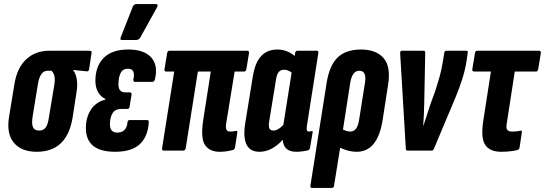

<svg xmlns="http://www.w3.org/2000/svg" viewBox="-20 -745 2696 950"><path d="M162 6Q85 6 48 -39.5Q11 -85 25 -168L51 -327Q64 -409 109.5 -451.5Q155 -494 225 -494H424Q435 -494 433 -483L421 -404Q420 -391 409 -392L342 -399V-397Q354 -384 359.5 -354.5Q365 -325 358 -284L339 -162Q311 6 162 6ZM174 -99Q194 -99 205.5 -113.5Q217 -128 222 -164L249 -327Q253 -355 249 -370Q245 -385 235 -395H216Q177 -395 167 -325L141 -166Q136 -131 143.5 -115Q151 -99 174 -99Z M550 6Q405 6 405 -111Q405 -164 429.5 -202Q454 -240 501 -252L502 -255Q477 -267 464.5 -290.5Q452 -314 452 -345Q452 -417 493 -458.5Q534 -500 615 -500Q692 -500 727.5 -461.5Q763 -423 747 -354Q744 -340 734 -340H648Q638 -340 640 -353Q646 -377 639.5 -391Q633 -405 613 -405Q587 -405 576.5 -383Q566 -361 566 -328Q566 -288 599 -288H622Q632 -288 631 -276L621 -217Q620 -206 610 -206H580Q550 -206 537 -185Q524 -164 524 -130Q524 -89 560 -89Q606 -89 611 -140Q611 -151 622 -151H709Q717 -151 716 -137Q711 -67 670.5 -30.5Q630 6 550 6ZM584 -547Q571 -547 578 -562L637 -712Q642 -725 657 -725H751Q758 -725 759.5 -720Q761 -715 757 -709L674 -559Q667 -547 652 -547Z M1067 6Q1018 6 995 -26.5Q972 -59 985 -148L1023 -391H959L899 -12Q897 0 886 0H790Q780 0 782 -12L842 -391H802Q792 -391 794 -403L807 -482Q809 -494 818 -494H1204Q1213 -494 1212 -482L1199 -403Q1197 -391 1187 -391H1141L1099 -134Q1096 -111 1101 -102.5Q1106 -94 1119 -94Q1132 -94 1146 -97Q1156 -100 1154 -88L1143 -16Q1141 -5 1133 -3Q1100 6 1067 6Z M1264 6Q1172 6 1193 -133L1230 -361Q1241 -434 1271.5 -467Q1302 -500 1353 -500Q1400 -500 1438 -468L1440 -482Q1442 -494 1452 -494H1547Q1557 -494 1555 -482L1498 -119Q1494 -94 1508 -94Q1511 -94 1514.5 -95Q1518 -96 1521 -96Q1528 -99 1527 -91L1514 -14Q1513 -4 1503 -1Q1473 6 1446 6Q1383 6 1379 -53Q1324 6 1264 6ZM1312 -145Q1308 -120 1313 -109.5Q1318 -99 1333 -99Q1355 -99 1382 -127L1423 -386Q1404 -400 1386 -400Q1370 -400 1360 -389.5Q1350 -379 1346 -353Z M1524 185Q1514 185 1516 173L1596 -334Q1610 -422 1651 -461Q1692 -500 1766 -500Q1841 -500 1878 -457.5Q1915 -415 1900 -324L1873 -150Q1848 6 1745 6Q1705 6 1663 -14L1633 173Q1632 185 1621 185ZM1713 -336 1677 -104Q1685 -100 1694.5 -97Q1704 -94 1713 -94Q1730 -94 1741 -107.5Q1752 -121 1757 -153L1786 -336Q1795 -395 1758 -395Q1723 -395 1713 -336Z M1997 0Q1988 0 1988 -9L1960 -481Q1959 -494 1969 -494H2075Q2085 -494 2084 -484L2079 -231Q2078 -178 2074 -123H2075Q2084 -151 2093 -178Q2102 -205 2111 -233L2134 -296Q2146 -333 2155 -365Q2164 -397 2170 -434L2178 -482Q2179 -494 2188 -494H2287Q2297 -494 2294 -482L2288 -440Q2281 -397 2267 -353Q2253 -309 2233 -261L2127 -9Q2124 0 2116 0Z M2459 6Q2405 6 2381.5 -27Q2358 -60 2371 -146L2409 -391H2326Q2315 -391 2317 -403L2330 -482Q2332 -494 2341 -494H2648Q2657 -494 2656 -482L2643 -403Q2641 -391 2632 -391H2527L2488 -138Q2483 -112 2489.5 -103Q2496 -94 2514 -94Q2537 -94 2555 -98Q2565 -100 2562 -90L2551 -16Q2549 -6 2541 -3Q2526 1 2505 3.5Q2484 6 2459 6Z"/></svg>

Font: Sofia Sans Extra Condensed ExtraBold
Style: Italic
Weight: 800
Italic angle: -9°
Designer: Botio Nikoltchev, Ani Petrova
Foundry: lettersoup
Version: Version 4.101; ttfautohint (v1.8.4.7-5d5b)